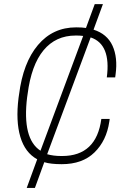

<svg xmlns="http://www.w3.org/2000/svg" viewBox="-20 -860 640 940"><path d="M483.9 -839.8 438 -714.8Q504.4 -693.8 530.8 -636.2Q557.1 -578.6 545.9 -496.1L543.9 -481H502.9Q524.4 -643.6 423.8 -676.8L210.9 -105Q241.2 -96.2 279.8 -96.2H284.2Q452.1 -96.2 476.1 -277.8H517.1L515.1 -264.2Q501.5 -171.4 442.6 -113.8Q383.8 -56.2 282.2 -56.2Q228 -56.2 196.8 -65.9L150.9 60.1H110.8L162.1 -80.1Q102.5 -112.8 79.6 -189.9Q56.6 -267.1 70.8 -380.9L73.2 -397Q92.8 -553.2 165.8 -639.6Q238.8 -726.1 353 -726.1Q382.8 -726.1 400.9 -723.1L443.8 -839.8ZM115.2 -399.9 112.8 -383.8Q87.9 -180.7 178.2 -122.1L387.2 -684.1Q369.6 -686 356 -686H350.1Q252.9 -686 193.1 -613.8Q133.3 -541.5 115.2 -399.9Z"/></svg>

Font: Cooper Hewitt
Style: Light Italic
Weight: 704
Designer: Village Type and Design LLC
Foundry: Cooper Hewitt Smithsonian Design Museum
Version: 1.000